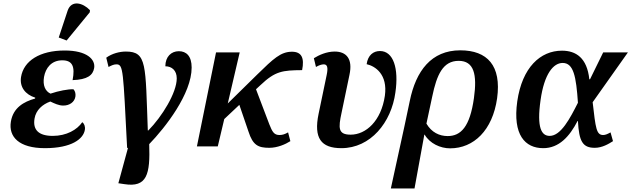

<svg xmlns="http://www.w3.org/2000/svg" viewBox="-20 -835 3601 1095"><path d="M360 -604 492 -765 493 -777C453 -819 388 -837 366 -775L315 -621ZM236 10C389 10 456 -43 464 -95C467 -114 460 -131 449 -138C420 -95 359 -60 281 -60C201 -60 166 -94 177 -159C185 -207 222 -240 267 -256C290 -245 316 -233 339 -233C375 -232 405 -252 410 -284C412 -298 410 -314 399 -326C369 -327 315 -317 268 -301C238 -315 223 -348 231 -396C240 -447 273 -491 335 -491C393 -491 409 -456 394 -378C479 -381 510 -406 517 -447C525 -496 476 -547 349 -547C207 -547 115 -488 100 -396C91 -339 124 -296 181 -278L180 -273C116 -255 55 -221 42 -141C28 -55 88 10 236 10Z M688 215C819 236 837 159 831 -13C923 -108 1073 -300 1073 -450C1073 -516 1042 -543 1000 -543C957 -543 923 -512 923 -457C960 -457 988 -433 988 -388C988 -306 904 -170 826 -91H823C809 -466 819 -541 698 -541C662 -541 619 -530 586 -506L599 -453C618 -463 630 -468 644 -468C684 -468 682 -434 705 9L710 8L655 210Z M1103 0H1222L1259 -156L1345 -237L1397 -85C1422 -7 1452 8 1516 8C1562 8 1608 -12 1636 -30L1623 -80C1605 -70 1592 -65 1574 -65C1543 -65 1533 -83 1516 -126L1440 -326L1466 -350C1550 -430 1592 -434 1703 -435C1717 -505 1700 -540 1645 -540C1581 -540 1539 -500 1447 -410L1279 -245L1347 -536H1212Z M1927 10C2093 10 2212 -136 2235 -308C2255 -444 2224 -544 2147 -544C2109 -544 2078 -520 2071 -469C2120 -458 2192 -411 2175 -289C2154 -145 2067 -67 1980 -67C1908 -67 1909 -104 1928 -192L1973 -408C1993 -500 1955 -541 1889 -541C1842 -541 1799 -521 1770 -503L1782 -453C1797 -462 1814 -468 1826 -468C1845 -468 1853 -454 1843 -407L1797 -186C1768 -47 1811 10 1927 10Z M2317 -259 2287 -117 2209 240H2344L2400 -67H2402C2431 -17 2491 11 2547 11C2682 11 2789 -92 2815 -274C2841 -461 2759 -548 2605 -548C2440 -548 2352 -431 2317 -259ZM2533 -59C2486 -59 2441 -80 2412 -130L2445 -284C2471 -409 2506 -488 2596 -488C2683 -488 2702 -411 2683 -276C2660 -111 2608 -59 2533 -59Z M3078 10C3168 10 3228 -56 3274 -145H3276C3282 -27 3304 8 3372 8C3414 8 3451 -14 3476 -30L3462 -80C3444 -70 3432 -65 3420 -65C3381 -65 3377 -104 3360 -252L3561 -536H3420L3345 -383H3341C3328 -505 3265 -546 3185 -546C3062 -546 2958 -451 2930 -257C2903 -65 2975 10 3078 10ZM3115 -60C3069 -60 3040 -104 3063 -265C3084 -414 3136 -476 3189 -476C3251 -476 3266 -399 3276 -249C3231 -160 3179 -60 3115 -60Z"/></svg>

Font: Noto Serif SemiBold
Style: Italic
Weight: 600
Italic angle: -12°
Designer: Monotype Design Team
Foundry: Monotype Imaging Inc.
Version: Version 2.014